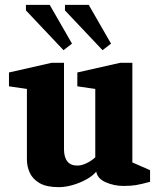

<svg xmlns="http://www.w3.org/2000/svg" viewBox="-20 -762 668 792"><path d="M222 10Q172 10 143.5 -6.5Q115 -23 103 -49Q91 -75 91 -104V-395L17 -406V-463L193 -503H244V-147Q244 -114 257.5 -96.5Q271 -79 299 -79Q317 -79 337.5 -89Q358 -99 373 -113V-395L299 -406V-463L476 -503H526V-92L599 -60V-12Q562 -2 541 1.5Q520 5 489 5Q451 5 416.5 -10Q382 -25 377 -54Q362 -36 335.5 -21.5Q309 -7 279 1.5Q249 10 222 10ZM403 -555 248 -719V-742H346L438 -582ZM242 -555 87 -719V-742H185L277 -582Z"/></svg>

Font: Manuale ExtraBold
Style: Regular
Weight: 800
Version: Version 1.002